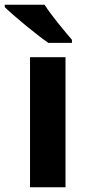

<svg xmlns="http://www.w3.org/2000/svg" viewBox="-48 -852 373 806"><path d="M139 -832H-28V-822C10 -785 104 -707 155 -672H254V-685C222 -722 168 -787 139 -832ZM227 -66V-612H78V-66Z"/></svg>

Font: Noto Sans Malayalam UI
Style: Bold
Weight: 700
Designer: Jelle Bosma - Monotype Design Team
Foundry: Monotype Imaging Inc.
Version: Version 2.104